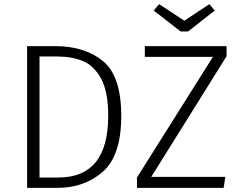

<svg xmlns="http://www.w3.org/2000/svg" viewBox="-20 -908 1163 928"><path d="M258 0H111V-685H247Q389 -685 477.5 -613Q566 -541 566 -348Q566 -155 476.5 -77.5Q387 0 258 0ZM262 -50Q503 -50 503 -348Q503 -466 468 -529Q433 -592 379.5 -613.5Q326 -635 255 -635H171V-50ZM1061 0H642V-50L1009 -633H680V-685H1075V-636L711 -53H1069ZM889 -756H853L723 -857L749 -888L871 -808L992 -888L1018 -857Z"/></svg>

Font: Trujillo Light
Style: Regular
Weight: 300
Designer: Fira Sans original fonts by bBox Type GmbH, Carrois Corporate GbR, & Edenspiekermann AG / Changes by Cristiano Sobral
Foundry: Fira Sans original fonts by bBox Type GmbH, Carrois Corporate GbR, & Edenspiekermann AG / Changes by Cristiano Sobral
Version: Version 4.301;July 28, 2020;FontCreator 13.0.0.2655 64-bit